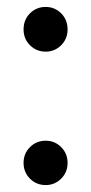

<svg xmlns="http://www.w3.org/2000/svg" viewBox="-20 -528 263 554"><path d="M48 -58Q48 -85 66.5 -103.5Q85 -122 112 -122Q138 -122 156.5 -103.5Q175 -85 175 -58Q175 -31 156.5 -12.5Q138 6 112 6Q85 6 66.5 -12.5Q48 -31 48 -58ZM48 -443Q48 -471 66.5 -489.5Q85 -508 112 -508Q138 -508 156.5 -489.5Q175 -471 175 -443Q175 -416 156.5 -397.5Q138 -379 112 -379Q85 -379 66.5 -397.5Q48 -416 48 -443Z"/></svg>

Font: AF Albert Sans Medium
Style: Regular
Weight: 500
Designer: Andreas Rasmussen
Foundry: a.Foundry
Version: Version 1.300;Glyphs 3.2 (3231)